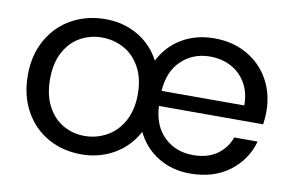

<svg xmlns="http://www.w3.org/2000/svg" viewBox="-64 -670 1208 791"><g transform="rotate(10 540.0 -274.0)"><path d="M1037 -297Q1037 -268 1033 -243H597Q601 -161 649 -114.5Q697 -68 770 -68Q830 -68 869.5 -95.5Q909 -123 925 -169H1023Q1001 -90 935 -40.5Q869 9 770 9Q696 9 637.5 -26.5Q579 -62 548 -126Q514 -62 452.5 -26.5Q391 9 316 9Q238 9 176 -26Q114 -61 78.5 -125.5Q43 -190 43 -275Q43 -359 79.5 -423.5Q116 -488 179 -522.5Q242 -557 320 -557Q394 -557 454.5 -522Q515 -487 548 -424Q580 -487 639 -522Q698 -557 774 -557Q852 -557 911.5 -523Q971 -489 1004 -430Q1037 -371 1037 -297ZM316 -68Q365 -68 408 -91.5Q451 -115 477 -162Q503 -209 503 -275Q503 -341 477.5 -387.5Q452 -434 409.5 -457Q367 -480 318 -480Q269 -480 227.5 -457Q186 -434 161 -387.5Q136 -341 136 -275Q136 -208 160.5 -161.5Q185 -115 226 -91.5Q267 -68 316 -68ZM943 -306Q943 -360 920 -399.5Q897 -439 857.5 -459.5Q818 -480 770 -480Q699 -480 650.5 -434Q602 -388 597 -306Z"/></g></svg>

Font: A Bank Premium Regular
Style: Regular
Weight: 400
Designer: Ninad Kale (Devanagari), Jonny Pinhorn (Latin), Htun Naung (Myanmar)
Foundry: Indian Type Foundry
Version: 4.004